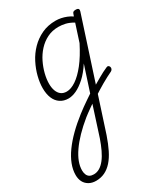

<svg xmlns="http://www.w3.org/2000/svg" viewBox="-326 -639 1218 1392"><g transform="rotate(-30 283.0 57.5)"><path d="M366 49Q387 36 408 23.5Q429 11 450 -1Q471 -13 491 -23.5Q511 -34 528 -41Q538 -46 545 -42Q552 -38 554.5 -29.5Q557 -21 553.5 -12.5Q550 -4 541 1Q521 10 498 22.5Q475 35 451 48.5Q427 62 403.5 77Q380 92 357 107ZM53 634Q19 634 -6 619.5Q-31 605 -43.5 580.5Q-56 556 -56 523Q-56 480 -38.5 434.5Q-21 389 12.5 342.5Q46 296 93 249.5Q140 203 198 158Q221 140 243.5 124Q266 108 288 93Q310 78 331 64L400 -148Q361 -88 321 -52Q281 -16 245 0.5Q209 17 178 17Q139 17 110 -2.5Q81 -22 66.5 -57.5Q52 -93 52 -142Q52 -186 65 -237.5Q78 -289 103.5 -339Q129 -389 168.5 -429.5Q208 -470 260 -494.5Q312 -519 377 -519Q399 -519 421.5 -514.5Q444 -510 466.5 -501Q489 -492 508 -479L514 -496Q517 -507 523.5 -511Q530 -515 543 -515Q561 -515 566 -507.5Q571 -500 567 -488L283 385Q262 446 239 492.5Q216 539 188 570.5Q160 602 126.5 618Q93 634 53 634ZM62 585Q88 585 111.5 571Q135 557 156 530Q177 503 195 465Q213 427 229 381L308 136Q295 145 280 155.5Q265 166 250 177Q235 188 221 199Q167 243 126 285.5Q85 328 57 368.5Q29 409 15 446Q1 483 1 518Q1 537 7.5 553Q14 569 27.5 577Q41 585 62 585ZM192 -33Q228 -33 270.5 -61.5Q313 -90 358 -147Q403 -204 447 -291L494 -436Q458 -457 428.5 -463.5Q399 -470 372 -470Q320 -470 278 -449Q236 -428 204 -393Q172 -358 151 -315Q130 -272 119 -228Q108 -184 108 -146Q108 -112 117.5 -86.5Q127 -61 145.5 -47Q164 -33 192 -33Z"/></g></svg>

Font: Playwrite CU ExtraLight
Style: Regular
Weight: 250
Designer: Veronika Burian, José Scaglione
Foundry: TypeTogether
Version: Version 1.002